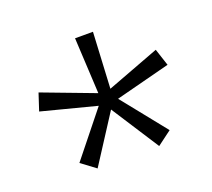

<svg xmlns="http://www.w3.org/2000/svg" viewBox="-91 -701 802 725"><g transform="rotate(-20 310.0 -338.5)"><path d="M287.5 -325.5 274 -583.5H346L332.5 -325.5ZM303 -347 545.5 -438.5 568 -370 316.5 -305ZM328 -339 491 -135.5 433.5 -92.5 291.5 -312.5ZM328 -312.5 186 -92.5 128.5 -135.5 291.5 -339ZM303.5 -305 52 -370 74.5 -438.5 317 -347Z"/></g></svg>

Font: Monaspace Krypton Var
Style: Regular
Weight: 400
Designer: Riley Cran and the Lettermatic Team
Version: Version 1.101 (Monaspace Krypton Var)